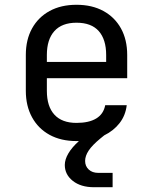

<svg xmlns="http://www.w3.org/2000/svg" viewBox="-20 -580 640 803"><path d="M373 203Q318 203 284.5 176.5Q251 150 251 110Q251 87 266 61.5Q281 36 310 10Q308 10 305 10Q302 10 300 10Q235 10 187.5 -16Q140 -42 114 -89.5Q88 -137 88 -200V-350Q88 -414 114 -461Q140 -508 187.5 -534Q235 -560 300 -560Q365 -560 412.5 -534Q460 -508 486 -461Q512 -414 512 -350V-253H176V-200Q176 -135 207.5 -100.5Q239 -66 300 -66Q352 -66 382.5 -84.5Q413 -103 420 -140H510Q505 -97 480 -65Q455 -33 416 -14L400 -1Q366 27 351 49.5Q336 72 336 93Q336 115 351 129Q366 143 391 143H451V203ZM424 -281V-350Q424 -415 393 -450Q362 -485 300 -485Q239 -485 207.5 -450Q176 -415 176 -350V-321H464Z"/></svg>

Font: Pitagon Sans Mono
Style: Regular
Weight: 400
Monospace: yes
Designer: Travis Tran
Foundry: Pitagon
Version: Version 1.001;gftools[0.9.26]